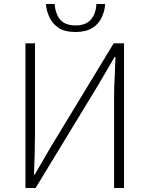

<svg xmlns="http://www.w3.org/2000/svg" viewBox="-20 -946 751 966"><path d="M108 -728H156V-278Q156 -186 151 -68H155L237 -209L552 -728H604V0H554V-455Q554 -509 557 -558L561 -660H557L474 -518L159 0H108ZM273 -807Q244 -827 229 -858.5Q214 -890 211 -926H255Q256 -900 267 -874Q288 -818 360 -818Q412 -818 437.5 -848Q463 -878 465 -926H509Q508 -895 493 -861Q478 -826 445 -805.5Q412 -785 360 -785Q304 -785 273 -807Z"/></svg>

Font: Merged Yaku Han JP ExtraLight
Style: Regular
Weight: 250
Designer: Ryoko NISHIZUKA 西塚涼子 (kana, bopomofo & ideographs); Paul D. Hunt (Latin, Greek & Cyrillic); Sandoll Communications 산돌커뮤니
Foundry: Adobe
Version: Version 2.004